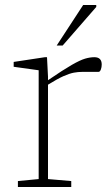

<svg xmlns="http://www.w3.org/2000/svg" viewBox="-20 -752 452 772"><path d="M173 -444V-429.5Q234.5 -471.5 268.5 -491Q302.5 -510.5 322.2 -516.2Q342 -522 359.5 -522Q389 -522 389 -492.5Q389 -482 385.5 -472.5Q382 -463 376 -463H311Q294 -463 276.8 -459.8Q259.5 -456.5 235.2 -445.8Q211 -435 173 -411.5V-32L266.5 -24V0H52V-24L135.5 -32V-469.5L35 -483.5V-503L160.5 -522H169ZM208 -569 314.5 -732H367V-724L232 -569Z"/></svg>

Font: Newsreader 6pt ExtraLight
Style: Regular
Weight: 275
Designer: Hugues Gentile
Foundry: Production Type
Version: Version 1.003; ttfautohint (v1.8.3)